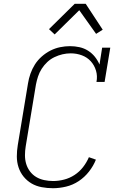

<svg xmlns="http://www.w3.org/2000/svg" viewBox="-20 -987 640 1015"><path d="M260 8Q230 8 200.5 2.5Q171 -3 147 -17Q123 -31 105 -53Q87 -75 78 -102.5Q69 -130 69 -160Q69 -190 74 -220L128 -546Q132 -572 141 -597.5Q150 -623 164.5 -646Q179 -669 200.5 -688Q222 -707 246.5 -719.5Q271 -732 297.5 -737.5Q324 -743 350 -743Q376 -743 400.5 -737.5Q425 -732 445.5 -719Q466 -706 481 -687.5Q496 -669 506 -646L520 -735H563L533 -554H490Q496 -585 487.5 -613.5Q479 -642 460 -663Q441 -684 413 -694.5Q385 -705 354 -705Q332 -705 310.5 -700Q289 -695 268 -685Q247 -675 230 -659Q213 -643 200.5 -623.5Q188 -604 181 -582.5Q174 -561 170 -540L116 -214Q112 -190 112 -166Q112 -142 118.5 -120.5Q125 -99 138.5 -81Q152 -63 171 -51.5Q190 -40 213.5 -35Q237 -30 261 -30Q289 -30 318.5 -37.5Q348 -45 374 -62Q400 -79 419 -103.5Q438 -128 450 -156L487 -143Q474 -110 450.5 -80Q427 -50 396 -29.5Q365 -9 329.5 -0.5Q294 8 260 8ZM269 -805 239 -833 375 -967H433L523 -830L488 -808L399 -933Z"/></svg>

Font: Iosevka Etoile Extralight
Style: Italic
Weight: 200
Italic angle: -9°
Designer: Belleve Invis
Foundry: Belleve Invis
Version: Version 22.1.2; ttfautohint (v1.8.4)